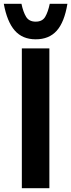

<svg xmlns="http://www.w3.org/2000/svg" viewBox="-20 -991 375 1011"><path d="M95 -736H240V0H95ZM168 -784Q98 -784 57.5 -830.5Q17 -877 0 -971H93Q102 -928 117.5 -902.5Q133 -877 168 -877Q203 -877 218 -902.5Q233 -928 242 -971H335Q319 -874 278.5 -829Q238 -784 168 -784Z"/></svg>

Font: Reem Kufi Ink
Style: Bold
Weight: 700
Designer: Khaled Hosny
Version: Version 1.002